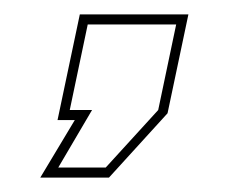

<svg xmlns="http://www.w3.org/2000/svg" viewBox="-20 -167 319 267"><path d="M36 80 84 0H60L91 -147H242L213 -9.5L131.5 80ZM61 66H127L200 -14L225 -133H102L77 -14H108Z"/></svg>

Font: Tourney Thin
Style: Italic
Weight: 100
Italic angle: -12°
Designer: Tyler Finck
Foundry: Etcetera Type Co
Version: Version 1.015